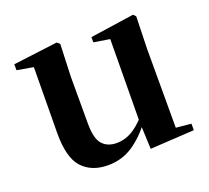

<svg xmlns="http://www.w3.org/2000/svg" viewBox="-101 -670 881 811"><g transform="rotate(-20 339.0 -264.0)"><path d="M255.7 16.2Q182.1 16.2 140.2 -29.3Q98.3 -74.7 99.3 -187.9L102 -497.7L132 -475.4L28.4 -493.5V-520.2L228 -545.4L240.2 -534.8L234.7 -388.7V-177.8Q234.7 -111 257.7 -85.3Q280.7 -59.5 321.8 -59.5Q364.7 -59.5 402.5 -85.8Q440.3 -112.1 469.6 -153.8L503.2 -103H456Q418.4 -51 368.8 -17.4Q319.2 16.2 255.7 16.2ZM447.6 12.4 442.4 -109.4V-111.9L445.6 -481.6L373.7 -493.2V-516.6L570.9 -545.4L581.6 -534.8L577.6 -388.7V-35L645.6 -28.5V0.7Z"/></g></svg>

Font: Noto Serif HK ExtraLight
Style: Regular
Weight: 200
Designer: Ryoko NISHIZUKA 西塚涼子 (kana & ideographs); Frank Grießhammer (Latin, Greek & Cyrillic); Wenlong ZHANG 张文龙 (bopomofo); San
Foundry: Adobe
Version: Version 2.002-H1;hotconv 1.1.0;makeotfexe 2.6.0